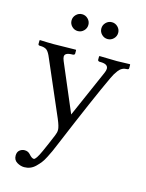

<svg xmlns="http://www.w3.org/2000/svg" viewBox="-126 -694 760 1000"><g transform="rotate(15 254.5 -194.0)"><path d="M319.1 -540.3Q305.7 -553.7 305.7 -572.3Q305.7 -590.8 319.1 -604.2Q332.5 -617.7 351.1 -617.7Q369.6 -617.7 383.1 -604.2Q396.5 -590.8 396.5 -572.3Q396.5 -553.7 383.1 -540.3Q369.6 -526.9 351.1 -526.9Q332.5 -526.9 319.1 -540.3ZM158.4 -540.3Q145 -553.7 145 -572.3Q145 -590.8 158.4 -604.2Q171.9 -617.7 190.4 -617.7Q209 -617.7 222.4 -604.2Q235.8 -590.8 235.8 -572.3Q235.8 -553.7 222.4 -540.3Q209 -526.9 190.4 -526.9Q171.9 -526.9 158.4 -540.3ZM208 -409.7Q208 -406.2 204.6 -404.1Q201.2 -401.9 197.3 -401.9Q154.3 -401.9 154.3 -379.9Q154.3 -371.1 160.2 -356.9L270 -98.6L381.3 -352.5Q387.7 -366.7 387.7 -376.5Q387.7 -401.9 346.2 -401.9H341.8Q338.4 -401.9 335.2 -404.3Q332 -406.7 332 -409.2V-427.7L334 -430.7Q393.1 -428.7 428.2 -428.7L497.1 -430.7L499.5 -428.7V-409.7Q499.5 -401.9 488.8 -401.9Q475.6 -401.9 464.4 -396Q453.1 -390.1 444.1 -378.2Q435.1 -366.2 429.9 -357.2Q424.8 -348.1 418 -334Q362.8 -217.3 240.7 74.2Q231 97.7 224.9 111.1Q218.8 124.5 208 145.8Q197.3 167 187.5 179.4Q177.7 191.9 164.6 204.8Q151.4 217.8 136.2 223.9Q121.1 230 104 230Q84.5 230 65.2 218.5Q45.9 207 45.9 183.1Q45.9 163.1 57.9 153.6Q69.8 144 84.5 144Q103.5 144 115.2 157.7Q130.4 175.3 141.6 175.3Q147 175.3 155.8 162.4Q164.6 149.4 176.5 123Q188.5 96.7 196.3 78.1Q204.1 59.6 217.3 28.3Q224.6 11.7 224.6 -2.9Q224.6 -20.5 208 -59.6L81.5 -352.5Q69.8 -381.8 57.9 -391.8Q45.9 -401.9 20.5 -401.9Q10.7 -401.9 10.7 -409.2V-428.7L13.2 -430.7Q56.6 -428.7 87.4 -428.7L206.1 -430.7L208 -427.7Z"/></g></svg>

Font: Libertinage
Style: b
Weight: 400
Designer: OSP
Foundry: OSP
Version: Version 1.0; 2008; OFL relea